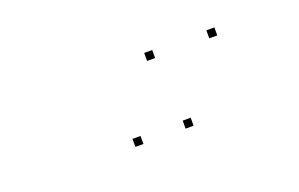

<svg xmlns="http://www.w3.org/2000/svg" viewBox="-41 -954 702 451"><g transform="rotate(-20 310.0 -728.0)"><path d="M353.2 -807.7V-827.7H333.2V-807.7ZM508.6 -807.7V-827.7H488.6V-807.7ZM383.8 -627.4V-647.4H363.8V-627.4ZM258.4 -627.4V-647.4H238.4V-627.4Z"/></g></svg>

Font: Monaspace Argon Dots Var
Style: Regular
Weight: 400
Designer: Riley Cran and the Lettermatic Team
Version: Version 1.100 (Monaspace Argon Dots)